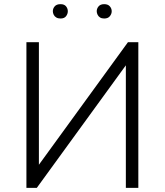

<svg xmlns="http://www.w3.org/2000/svg" viewBox="-20 -903 792 923"><path d="M107 -700H167V-111L595 -700H645V0H585V-589L157 0H107ZM234 -849Q234 -862 243 -872.5Q252 -883 271 -883Q289 -883 297.5 -872.5Q306 -862 306 -849Q306 -836 297.5 -825Q289 -814 271 -814Q259 -814 250.5 -819Q242 -824 238 -832.5Q234 -841 234 -849ZM445 -849Q445 -862 454 -872.5Q463 -883 481 -883Q499 -883 508 -872.5Q517 -862 517 -849Q517 -836 508 -825Q499 -814 481 -814Q469 -814 461 -819Q453 -824 449 -832.5Q445 -841 445 -849Z"/></svg>

Font: Moderustic Light
Style: Regular
Weight: 300
Designer: Tural Alisoy
Foundry: TAFT Foundry
Version: Version 2.120